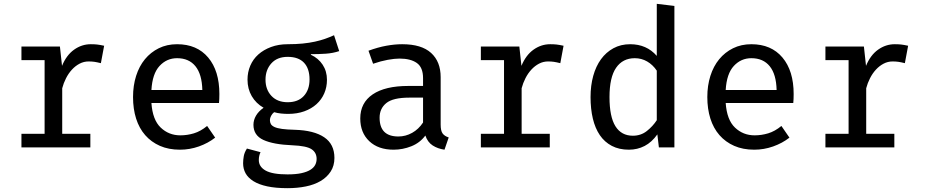

<svg xmlns="http://www.w3.org/2000/svg" viewBox="-20 -770 4840 1003"><path d="M452 0H92V-71H213V-456H92V-527H293L304 -426Q327 -482 367 -510.5Q407 -539 454 -539Q473 -539 487 -537.5Q501 -536 524 -531L507 -440Q487 -445 473.5 -447Q460 -449 443 -449Q418 -449 396 -437.5Q374 -426 356 -406.5Q338 -387 325 -361.5Q312 -336 305 -309V-71H452Z M771 -232Q777 -144 819.5 -103.5Q862 -63 922 -63Q958 -63 993 -73.5Q1028 -84 1062 -112L1104 -51Q1067 -22 1019 -5Q971 12 920 12Q861 12 815.5 -8Q770 -28 738.5 -64Q707 -100 691 -150.5Q675 -201 675 -263Q675 -323 691 -373.5Q707 -424 737 -460.5Q767 -497 809.5 -518Q852 -539 905 -539Q1009 -539 1067.5 -469.5Q1126 -400 1126 -279Q1126 -265 1125.5 -253Q1125 -241 1124 -232ZM905 -466Q851 -466 813.5 -425.5Q776 -385 771 -300H1037Q1035 -382 1001 -424Q967 -466 905 -466Z M1341 25Q1337 33 1334.5 43.5Q1332 54 1332 66Q1332 101 1367.5 121Q1403 141 1482 141Q1526 141 1555 134.5Q1584 128 1601.5 117Q1619 106 1626.5 91.5Q1634 77 1634 60Q1634 27 1607.5 9.5Q1581 -8 1508 -11Q1408 -15 1356 -39Q1304 -63 1304 -118Q1304 -143 1317.5 -166Q1331 -189 1357 -207Q1317 -230 1295 -268Q1273 -306 1273 -354Q1273 -393 1287.5 -427Q1302 -461 1329.5 -485.5Q1357 -510 1396 -524.5Q1435 -539 1483 -539Q1526 -539 1561 -542.5Q1596 -546 1625.5 -552.5Q1655 -559 1679 -567.5Q1703 -576 1725 -586L1752 -503Q1719 -492 1682 -489.5Q1645 -487 1604 -487V-484Q1643 -466 1665.5 -432Q1688 -398 1688 -353Q1688 -315 1674 -282.5Q1660 -250 1633.5 -226Q1607 -202 1569.5 -188.5Q1532 -175 1485 -175Q1467 -175 1448 -177Q1429 -179 1412 -184Q1402 -176 1396 -164.5Q1390 -153 1390 -143Q1390 -131 1395 -122Q1400 -113 1414 -106.5Q1428 -100 1453.5 -96.5Q1479 -93 1520 -92Q1620 -89 1673.5 -53Q1727 -17 1727 55Q1727 96 1707.5 126Q1688 156 1655 175.5Q1622 195 1577.5 204Q1533 213 1482 213Q1420 213 1376 203.5Q1332 194 1304 176.5Q1276 159 1263 135.5Q1250 112 1250 83Q1250 65 1253.5 45.5Q1257 26 1270 6ZM1367 -354Q1367 -302 1398 -269Q1429 -236 1483 -236Q1537 -236 1567 -268.5Q1597 -301 1597 -355Q1597 -412 1568 -442.5Q1539 -473 1483 -473Q1428 -473 1397.5 -439Q1367 -405 1367 -354Z M2282 -119Q2282 -87 2292 -73Q2302 -59 2324 -52L2302 12Q2267 7 2240.5 -10Q2214 -27 2202 -62Q2174 -24 2129 -6Q2084 12 2036 12Q1956 12 1909 -32.5Q1862 -77 1862 -151Q1862 -233 1927 -277Q1992 -321 2113 -321H2190V-362Q2190 -418 2157.5 -441Q2125 -464 2067 -464Q2041 -464 2005.5 -457.5Q1970 -451 1929 -437L1905 -505Q1954 -523 1998 -531Q2042 -539 2081 -539Q2182 -539 2232 -493.5Q2282 -448 2282 -367ZM2061 -57Q2099 -57 2133 -76Q2167 -95 2190 -130V-260H2118Q2033 -260 1998 -231.5Q1963 -203 1963 -155Q1963 -57 2061 -57Z M2852 0H2492V-71H2613V-456H2492V-527H2693L2704 -426Q2727 -482 2767 -510.5Q2807 -539 2854 -539Q2873 -539 2887 -537.5Q2901 -536 2924 -531L2907 -440Q2887 -445 2873.5 -447Q2860 -449 2843 -449Q2818 -449 2796 -437.5Q2774 -426 2756 -406.5Q2738 -387 2725 -361.5Q2712 -336 2705 -309V-71H2852Z M3296 -466Q3233 -466 3198.5 -416Q3164 -366 3164 -263Q3164 -160 3195 -110.5Q3226 -61 3286 -61Q3328 -61 3359 -85.5Q3390 -110 3411 -142V-401Q3390 -432 3360.5 -449Q3331 -466 3296 -466ZM3272 -539Q3358 -539 3411 -478V-750L3503 -739V0H3422L3414 -68Q3385 -27 3347.5 -7.5Q3310 12 3265 12Q3214 12 3176 -8Q3138 -28 3113.5 -64Q3089 -100 3077 -150.5Q3065 -201 3065 -263Q3065 -323 3079 -373.5Q3093 -424 3119.5 -460.5Q3146 -497 3184.5 -518Q3223 -539 3272 -539Z M3771 -232Q3777 -144 3819.5 -103.5Q3862 -63 3922 -63Q3958 -63 3993 -73.5Q4028 -84 4062 -112L4104 -51Q4067 -22 4019 -5Q3971 12 3920 12Q3861 12 3815.5 -8Q3770 -28 3738.5 -64Q3707 -100 3691 -150.5Q3675 -201 3675 -263Q3675 -323 3691 -373.5Q3707 -424 3737 -460.5Q3767 -497 3809.5 -518Q3852 -539 3905 -539Q4009 -539 4067.5 -469.5Q4126 -400 4126 -279Q4126 -265 4125.5 -253Q4125 -241 4124 -232ZM3905 -466Q3851 -466 3813.5 -425.5Q3776 -385 3771 -300H4037Q4035 -382 4001 -424Q3967 -466 3905 -466Z M4652 0H4292V-71H4413V-456H4292V-527H4493L4504 -426Q4527 -482 4567 -510.5Q4607 -539 4654 -539Q4673 -539 4687 -537.5Q4701 -536 4724 -531L4707 -440Q4687 -445 4673.5 -447Q4660 -449 4643 -449Q4618 -449 4596 -437.5Q4574 -426 4556 -406.5Q4538 -387 4525 -361.5Q4512 -336 4505 -309V-71H4652Z"/></svg>

Font: Wlorlttqgufhjawjgtejqphaquk
Style: Regular
Weight: 400
Monospace: yes
Designer: Carrois Corporate & Edenspiekermann
Foundry: Carrois Corporate GbR & Edenspiekermann AG
Version: Version 2.001